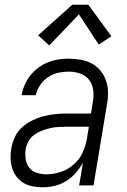

<svg xmlns="http://www.w3.org/2000/svg" viewBox="-20 -787 540 815"><path d="M161 8Q140 8 119 4Q98 0 80.5 -10Q63 -20 50.5 -36.5Q38 -53 32 -72.5Q26 -92 25 -113.5Q24 -135 28 -157Q32 -181 43 -205Q54 -229 73.5 -246.5Q93 -264 116.5 -275.5Q140 -287 164.5 -293.5Q189 -300 213.5 -302.5Q238 -305 262 -305H366L374 -353Q377 -370 377 -387Q377 -404 372.5 -419.5Q368 -435 358.5 -447.5Q349 -460 335 -468Q321 -476 304.5 -479.5Q288 -483 271 -483Q249 -483 226.5 -478Q204 -473 184 -459.5Q164 -446 150.5 -426Q137 -406 132 -383H72Q76 -406 85 -427Q94 -448 108.5 -466.5Q123 -485 142.5 -499.5Q162 -514 183.5 -522.5Q205 -531 227 -534.5Q249 -538 271 -538Q297 -538 322.5 -533.5Q348 -529 369.5 -517.5Q391 -506 406.5 -487Q422 -468 430 -445Q438 -422 438.5 -396Q439 -370 434 -344L377 0H316L332 -96Q319 -73 301 -52.5Q283 -32 260 -18Q237 -4 211.5 2Q186 8 161 8ZM177 -47Q207 -47 237.5 -57Q268 -67 292.5 -88.5Q317 -110 330.5 -139Q344 -168 349 -198L357 -249H262Q245 -249 227.5 -248Q210 -247 192.5 -243Q175 -239 158 -232.5Q141 -226 125.5 -215Q110 -204 101 -187.5Q92 -171 89 -154Q86 -133 89 -112Q92 -91 104 -75.5Q116 -60 136 -53.5Q156 -47 177 -47ZM189 -594 142 -637 287 -767H355L453 -633L399 -598L315 -726Z"/></svg>

Font: Iosevka Curly Light Oblique
Style: Regular
Weight: 300
Italic angle: -9°
Monospace: yes
Designer: Belleve Invis
Foundry: Belleve Invis
Version: Version 11.1.0; ttfautohint (v1.8.3)